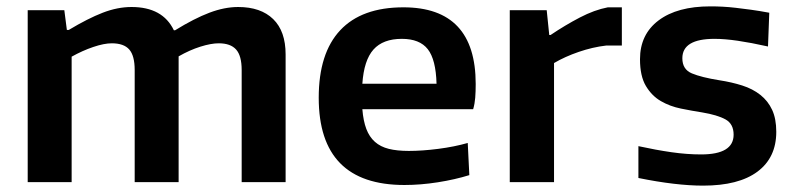

<svg xmlns="http://www.w3.org/2000/svg" viewBox="-20 -572 2494 603"><path d="M67 -540H182L190 -478H196Q256 -514 302.5 -532Q349 -550 393 -550Q491 -550 526 -477H530Q590 -514 637.5 -532Q685 -550 728 -550Q799 -550 838 -512Q877 -474 877 -401V0H739V-352Q739 -397 721.5 -416.5Q704 -436 667 -436Q643 -436 609.5 -425.5Q576 -415 541 -395V0H403V-352Q403 -397 386 -416.5Q369 -436 331 -436Q307 -436 273 -424.5Q239 -413 205 -394V0H67Z M1250 9Q981 9 981 -265Q981 -405 1048.5 -477Q1116 -549 1247 -549Q1474 -549 1474 -308Q1474 -284 1472.5 -265Q1471 -246 1466 -229H1118Q1121 -192 1130.5 -167Q1140 -142 1157.5 -126.5Q1175 -111 1201 -104.5Q1227 -98 1264 -98Q1306 -98 1356.5 -104.5Q1407 -111 1449 -123L1454 -22Q1409 -8 1355 0.5Q1301 9 1250 9ZM1242 -450Q1183 -450 1153 -416.5Q1123 -383 1118 -309H1351Q1349 -385 1323.5 -417.5Q1298 -450 1242 -450Z M1581 -540H1697L1705 -462H1709Q1755 -493 1801 -517Q1847 -541 1889 -549H1933V-429H1884Q1841 -424 1797.5 -409Q1754 -394 1720 -374V0H1581Z M2188 11Q2146 11 2095 5Q2044 -1 1985 -13V-113Q2040 -101 2088.5 -94Q2137 -87 2182 -87Q2284 -87 2284 -149Q2284 -183 2258.5 -197Q2233 -211 2185 -219Q2153 -224 2118.5 -231Q2084 -238 2055.5 -254.5Q2027 -271 2008.5 -302Q1990 -333 1990 -386Q1990 -464 2048.5 -508Q2107 -552 2211 -552Q2230 -552 2249.5 -551Q2269 -550 2290.5 -547.5Q2312 -545 2338 -541.5Q2364 -538 2396 -532L2392 -426Q2338 -438 2297 -444Q2256 -450 2224 -450Q2123 -450 2123 -389Q2123 -354 2153 -341.5Q2183 -329 2239 -320Q2278 -314 2311 -303.5Q2344 -293 2368 -274Q2392 -255 2405 -227Q2418 -199 2418 -158Q2418 -77 2359 -33Q2300 11 2188 11Z"/></svg>

Font: Encode Sans Normal
Style: SemiBold
Weight: 600
Designer: Pablo Impallari, Andres Torresi
Foundry: Pablo Impallari, Andres Torresi
Version: Version 1.000; ttfautohint (v1.00) -l 8 -r 50 -G 200 -x 14 -